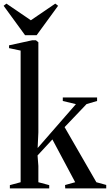

<svg xmlns="http://www.w3.org/2000/svg" viewBox="-52 -1041 607 1061"><path d="M2.5 0V-18L62 -34V-761.5L-2 -775V-790.5L126 -818.5H146.5L160 -807.5V-309.5L156 -223L367.5 -465.5L295 -483V-502.5H484.5V-483L426.5 -466L305 -338.5L480.5 -34L535 -19V0H308.5L307.5 -18.5L363.5 -34L237.5 -270.5L155.5 -182L160 -124V-34L220 -18V0ZM86.5 -846.5 -32 -1009 -16.5 -1021 118.5 -929 253.5 -1021 269 -1009 150.5 -846.5Z"/></svg>

Font: Merriweather 144pt
Style: Regular
Weight: 400
Version: Version 2.100